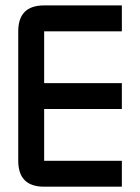

<svg xmlns="http://www.w3.org/2000/svg" viewBox="-20 -704 528 724"><path d="M146.5 -683.6H439.5V-585.9H146.5V-390.6H439.5V-293H146.5V-97.7H439.5V0H146.5Q48.8 0 48.8 -97.7V-585.9Q48.8 -683.6 146.5 -683.6Z"/></svg>

Font: BabelStone Runic Byrhtferth
Style: Regular
Weight: 400
Designer: Andrew West
Foundry: BabelStone
Version: Version 7.004;November 9, 2023